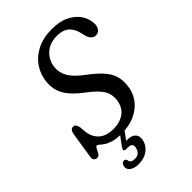

<svg xmlns="http://www.w3.org/2000/svg" viewBox="-266 -811 1119 1119"><g transform="rotate(-45 293.0 -252.0)"><path d="M242.5 10Q200.5 10 173.8 1.8Q147 -6.5 131.5 -17Q116 -27.5 107.2 -35.8Q98.5 -44 92 -44Q85 -44 78.8 -30.8Q72.5 -17.5 64.5 -4.2Q56.5 9 44 9Q30.5 9 23 0.2Q15.5 -8.5 19 -27.5L44 -187Q49.5 -219.5 72 -219.5Q84 -219.5 89.5 -211.5Q95 -203.5 99 -185L102 -148Q107.5 -100.5 139.2 -71.8Q171 -43 230.5 -43Q285 -43 320.8 -70.2Q356.5 -97.5 362.5 -150Q368 -194.5 345 -230.2Q322 -266 262 -310.5Q198.5 -357.5 170 -404.8Q141.5 -452 147 -512Q151.5 -566 181 -611Q210.5 -656 262.8 -682.8Q315 -709.5 387 -709.5Q451.5 -709.5 496 -687Q540.5 -664.5 563.2 -628.5Q586 -592.5 585.5 -551.5Q585 -530 573.8 -515.5Q562.5 -501 543.5 -501Q511.5 -501 498.5 -541.5L491.5 -569Q472.5 -660.5 382 -660.5Q320 -660.5 283 -626.5Q246 -592.5 240.5 -541.5Q236 -500 257.5 -462.5Q279 -425 336 -382Q389.5 -342.5 419 -309.5Q448.5 -276.5 459.2 -243Q470 -209.5 466 -167.5Q462 -116 433.5 -76Q405 -36 356.2 -13Q307.5 10 242.5 10ZM244 -8H280.5L232.5 58Q236 57.5 239.5 57.5Q277.5 57.5 294.5 76.2Q311.5 95 303 128.5Q293.5 163.5 263 184.8Q232.5 206 189.5 206Q152.5 206 132.5 190Q112.5 174 119 151Q124.5 129.5 141.5 129.5Q153 129.5 158 141.5Q159 156.5 169.2 162.5Q179.5 168.5 194 168.5Q233 168.5 243.5 129Q253.5 92 212 92H196Q184 92 183 84Q182 76 190 65.5Z"/></g></svg>

Font: Fraunces 144pt S100
Style: Italic
Weight: 400
Italic angle: -16°
Version: Version 1.000; ttfautohint (v1.8.3)